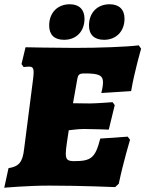

<svg xmlns="http://www.w3.org/2000/svg" viewBox="-40 -872 683 902"><path d="M261 -685C319 -685 357 -725 357 -784C357 -827 332 -852 288 -852C230 -852 191 -812 191 -752C191 -709 215 -685 261 -685ZM449 -685C506 -685 545 -725 545 -784C545 -827 520 -852 475 -852C417 -852 378 -812 378 -752C378 -709 403 -685 449 -685ZM269 -151C269 -173 278 -226 283 -260C301 -262 328 -266 356 -266C400 -266 471 -263 471 -263L499 -378L489 -392C489 -392 411 -386 382 -386C355 -386 322 -387 303 -387L323 -500C327 -522 332 -527 358 -527C424 -527 444 -519 444 -484C444 -467 436 -435 436 -435L576 -444C592 -538 623 -643 623 -643L612 -659C557 -652 430 -647 310 -647C220 -647 80 -650 80 -650L61 -571L71 -557C71 -557 86 -559 96 -559C112 -559 118 -553 118 -532C118 -525 117 -516 116 -505L73 -170C66 -110 49 -90 0 -82L-20 10C-20 10 88 0 190 0C343 0 501 7 501 7L518 -9C541 -118 571 -215 571 -215L560 -230L431 -221C408 -131 389 -115 309 -115C279 -115 269 -121 269 -151Z"/></svg>

Font: Alegreya SC Black
Style: Italic
Weight: 900
Italic angle: -7°
Designer: Juan Pablo del Peral
Foundry: Huerta Tipografica
Version: Version 2.007;PS 002.007;hotconv 1.0.88;makeotf.lib2.5.64775